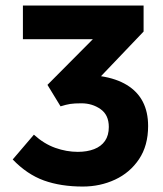

<svg xmlns="http://www.w3.org/2000/svg" viewBox="-20 -672 596 704"><path d="M283.3 12Q202.9 12 141.1 -10.2Q79.3 -32.5 26.6 -87.3L104.3 -178.2Q141.4 -144.5 182.8 -129.8Q224.2 -115.2 265.2 -115.2Q299.5 -115.2 325.2 -125.2Q350.9 -135.1 365 -155.4Q379 -175.8 379 -206.4Q379 -250.7 348.6 -271.9Q318.3 -293.2 278.5 -293.2Q252.4 -293.2 237.6 -290.9Q222.8 -288.6 202 -282.1L154 -360.8L320.4 -528.2H64V-651.8H506.5V-556.3L350.3 -392.6Q406.6 -383.9 445.3 -360.3Q484.1 -336.6 503.6 -299Q523.1 -261.3 523.1 -210Q523.1 -138.1 489.8 -88.4Q456.5 -38.8 401.9 -13.4Q347.4 12 283.3 12Z"/></svg>

Font: Source Sans 3 VF
Style: Regular
Weight: 200
Designer: Paul D. Hunt
Foundry: Adobe
Version: Version 3.046;hotconv 1.0.118;makeotfexe 2.5.65603